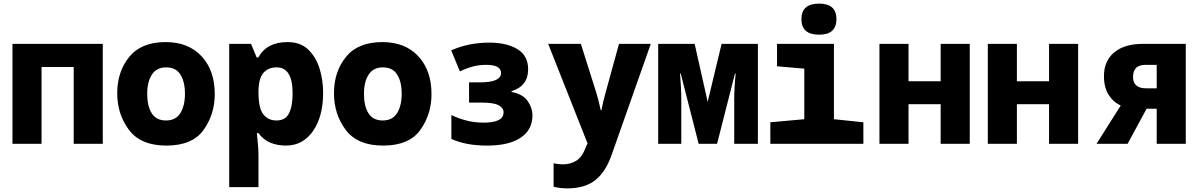

<svg xmlns="http://www.w3.org/2000/svg" viewBox="-20 -796 6640 1063"><path d="M210 0V-425H388V0H549V-553H49V0Z M1169 -275Q1169 -406 1096 -484.5Q1023 -563 897 -563Q762 -563 695.5 -481Q629 -399 629 -280Q629 -164 694 -77Q759 10 901 10Q1045 10 1107 -76.5Q1169 -163 1169 -275ZM795 -276Q795 -343 821 -383Q847 -423 900 -423Q954 -423 979 -383Q1004 -343 1004 -277Q1004 -212 979 -170.5Q954 -129 899 -129Q845 -129 820 -169Q795 -209 795 -276Z M1511 -129Q1464 -129 1437.5 -163.5Q1411 -198 1411 -286Q1411 -361 1438 -392Q1465 -423 1512 -423Q1600 -423 1600 -279Q1600 -208 1580 -168.5Q1560 -129 1511 -129ZM1411 240V62Q1411 32 1407.5 -4Q1404 -40 1402 -59H1411Q1439 -21 1478 -5.5Q1517 10 1563 10Q1657 10 1713 -70.5Q1769 -151 1769 -282Q1769 -353 1749 -417Q1729 -481 1686 -522Q1643 -563 1572 -563Q1457 -563 1410 -478H1401L1370 -553H1249V240Z M2369 -275Q2369 -406 2296 -484.5Q2223 -563 2097 -563Q1962 -563 1895.5 -481Q1829 -399 1829 -280Q1829 -164 1894 -77Q1959 10 2101 10Q2245 10 2307 -76.5Q2369 -163 2369 -275ZM1995 -276Q1995 -343 2021 -383Q2047 -423 2100 -423Q2154 -423 2179 -383Q2204 -343 2204 -277Q2204 -212 2179 -170.5Q2154 -129 2099 -129Q2045 -129 2020 -169Q1995 -209 1995 -276Z M2928 -158Q2928 -198 2901.5 -236.5Q2875 -275 2812 -287V-291Q2904 -320 2904 -412Q2904 -488 2844.5 -524Q2785 -560 2690 -560Q2573 -560 2478 -517L2526 -401Q2562 -418 2597 -427.5Q2632 -437 2671 -437Q2754 -437 2754 -392Q2754 -340 2637 -340H2577V-228H2647Q2714 -228 2741 -213Q2768 -198 2768 -174Q2768 -117 2658 -117Q2606 -117 2561 -129Q2516 -141 2479 -159V-27Q2558 10 2677 10Q2797 10 2862.5 -33.5Q2928 -77 2928 -158Z M3370 51 3583 -553H3407L3334 -287Q3326 -260 3320 -234.5Q3314 -209 3310 -186H3306Q3299 -217 3293.5 -239.5Q3288 -262 3281 -284L3196 -553H3015L3233 -2L3224 17Q3204 73 3171 93.5Q3138 114 3096 114Q3071 114 3045 108V238Q3082 247 3121 247Q3219 247 3277.5 200Q3336 153 3370 51Z M3752 0V-241Q3752 -277 3750 -314Q3748 -351 3745 -388H3749L3848 0H3950L4049 -388H4053Q4045 -310 4045 -242V0H4176V-553H3975L3898 -232L3826 -553H3624V0Z M4611 -690Q4611 -776 4515 -776Q4417 -776 4417 -690Q4417 -604 4515 -604Q4611 -604 4611 -690ZM4760 0V-119L4597 -136V-553H4282V-429L4433 -416V-136L4245 -119V0Z M5010 0V-219H5188V0H5349V-553H5188V-346H5010V-553H4849V0Z M5610 0V-219H5788V0H5949V-553H5788V-346H5610V-553H5449V0Z M6253 -370Q6253 -437 6322 -437H6384V-307H6326Q6253 -307 6253 -370ZM6223 0 6328 -194H6384V0H6545V-553H6304Q6207 -553 6149.5 -506.5Q6092 -460 6092 -374Q6092 -312 6118 -271Q6144 -230 6185 -212L6051 0Z"/></svg>

Font: Noto Sans Mono UI ExtraBold
Style: Regular
Weight: 800
Designer: Monotype Design team
Foundry: Monotype Imaging Inc.
Version: 1.000